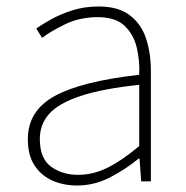

<svg xmlns="http://www.w3.org/2000/svg" viewBox="-20 -560 576 593"><path d="M218 13Q177 13 142.5 -2Q108 -17 87 -48.5Q66 -80 66 -130Q66 -218 149 -263.5Q232 -309 410 -329Q412 -372 402.5 -412.5Q393 -453 365 -480Q337 -507 282 -507Q226 -507 181 -485Q136 -463 110 -443L92 -472Q109 -484 137.5 -500Q166 -516 203.5 -528Q241 -540 284 -540Q346 -540 381.5 -512.5Q417 -485 431.5 -440Q446 -395 446 -341V0H416L411 -70H408Q368 -37 319.5 -12Q271 13 218 13ZM221 -20Q268 -20 313 -42.5Q358 -65 410 -109V-298Q296 -286 228.5 -263.5Q161 -241 132 -208.5Q103 -176 103 -131Q103 -70 138 -45Q173 -20 221 -20Z"/></svg>

Font: Noto Sans KR Thin
Style: Regular
Weight: 100
Designer: Ryoko NISHIZUKA 西塚涼子 (kana, bopomofo & ideographs); Paul D. Hunt (Latin, Greek & Cyrillic); Sandoll Communications 산돌커뮤니
Foundry: Adobe
Version: Version 2.004-H2;hotconv 1.0.118;makeotfexe 2.5.65603